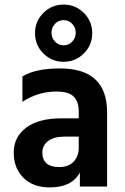

<svg xmlns="http://www.w3.org/2000/svg" viewBox="-20 -815 547 839"><path d="M220 -710.5Q205 -694 205 -672Q205 -650 220 -633.5Q235 -617 258 -617Q281 -617 296 -633.5Q311 -650 311 -672Q311 -694 296 -710.5Q281 -727 258 -727Q235 -727 220 -710.5ZM346.5 -758.5Q383 -722 383 -670Q383 -618 346.5 -581.5Q310 -545 258 -545Q206 -545 169.5 -581.5Q133 -618 133 -670Q133 -722 169.5 -758.5Q206 -795 258 -795Q310 -795 346.5 -758.5ZM197 4Q125 4 82.5 -38Q40 -80 40 -148Q40 -216 94 -257Q148 -298 250 -298H324V-329Q324 -371 302 -393Q280 -415 227 -415Q146 -415 78 -370V-481Q135 -516 242 -516Q448 -516 448 -324V0H329V-61Q294 4 197 4ZM239 -85Q279 -85 301.5 -108.5Q324 -132 324 -170V-218H262Q215 -218 190 -198.5Q165 -179 165 -149Q165 -85 239 -85Z"/></svg>

Font: Hind Guntur SemiBold
Style: Regular
Weight: 600
Designer: Manushi Parikh, Hitesh Malaviya
Foundry: Indian Type Foundry
Version: Version 1.000;PS 1.0;hotconv 1.0.86;makeotf.lib2.5.63406; tt